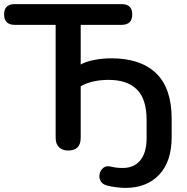

<svg xmlns="http://www.w3.org/2000/svg" viewBox="-23 -725 909 935"><path d="M588 190Q569 190 544 187Q519 184 500 179Q476 173 467 156.5Q458 140 462 122Q466 104 480 92.5Q494 81 515 86Q543 93 575 93Q630 93 660.5 55.5Q691 18 691 -54V-140Q691 -243 643.5 -289.5Q596 -336 506 -336Q467 -336 432.5 -328.5Q398 -321 370 -305V-54Q370 8 309 8Q281 8 264.5 -8Q248 -24 248 -54V-604H49Q-3 -604 -3 -655Q-3 -705 49 -705H569Q621 -705 621 -655Q621 -604 569 -604H370V-411Q395 -425 435.5 -433Q476 -441 519 -441Q662 -441 737.5 -368Q813 -295 813 -146V-59Q813 62 752 126Q691 190 588 190Z"/></svg>

Font: Chiron GoRound TC M
Style: Regular
Weight: 500
Designer: Ryoko NISHIZUKA 西塚涼子 (kana, bopomofo & ideographs); Paul D. Hunt (Latin, Greek & Cyrillic); Sandoll Communications 산돌커뮤니
Foundry: Adobe
Version: Version 1.000;hotconv 1.1.1;makeotfexe 2.6.0